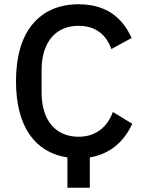

<svg xmlns="http://www.w3.org/2000/svg" viewBox="-20 -730 674 900"><path d="M296 8C144 -15 55 -137 55 -349C55 -466 82 -556 133 -617C184 -678 257 -710 348 -710C469 -710 550 -656 597 -552L502 -500C478 -567 429 -609 348 -609C240 -609 175 -531 175 -402V-296C175 -167 240 -89 348 -89C432 -89 484 -137 509 -205L600 -150C560 -63 494 -8 401 8V150H296Z"/></svg>

Font: Plexus Sans Medium
Style: Regular
Weight: 500
Version: Version 2.001;PS 002.001;hotconv 1.0.70;makeotf.lib2.5.58329